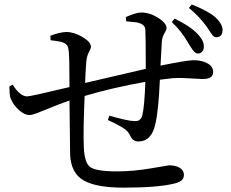

<svg xmlns="http://www.w3.org/2000/svg" viewBox="-20 -820 1040 865"><path d="M753.9 -720.7 766.6 -736.3Q838.9 -701.2 870.1 -667Q900.4 -635.7 898.4 -607.4Q897.5 -593.8 889.6 -585.9Q881.8 -578.1 870.1 -579.1Q867.2 -579.1 863.8 -580.6Q860.4 -582 857.4 -585Q854.5 -587.9 852.1 -590.3Q849.6 -592.8 846.2 -598.1Q842.8 -603.5 840.3 -606.9Q837.9 -610.4 833.5 -617.2Q829.1 -624 827.1 -627.9Q796.9 -680.7 753.9 -720.7ZM548.8 -723.6 546.9 -743.2Q593.8 -763.7 616.2 -763.7Q654.3 -763.7 692.4 -739.7Q730.5 -715.8 730.5 -692.4Q730.5 -686.5 720.2 -668.9Q710 -651.4 709 -630.9Q706.1 -585.9 703.1 -524.4Q823.2 -548.8 852.5 -548.8Q888.7 -548.8 914.6 -534.7Q940.4 -520.5 940.4 -495.1Q940.4 -463.9 892.6 -463.9Q890.6 -463.9 829.6 -467.3Q768.6 -470.7 741.2 -465.8Q730.5 -464.8 700.2 -460.9Q694.3 -320.3 679.7 -260.7Q663.1 -182.6 602.5 -182.6Q578.1 -182.6 566.4 -209Q561.5 -220.7 552.2 -230Q543 -239.3 523.9 -250Q504.9 -260.7 498 -264.2Q491.2 -267.6 465.8 -279.3L472.7 -298.8Q558.6 -274.4 585.9 -274.4Q595.7 -274.4 601.1 -275.9Q606.4 -277.3 612.3 -283.2Q618.2 -289.1 621.1 -299.8Q630.9 -340.8 634.8 -451.2Q486.3 -424.8 361.3 -387.7Q354.5 -233.4 357.4 -163.1Q359.4 -87.9 385.7 -67.9Q412.1 -47.9 506.8 -47.9Q581.1 -47.9 659.7 -61.5Q738.3 -75.2 741.2 -75.2Q770.5 -75.2 789.6 -64Q808.6 -52.7 808.6 -32.2Q808.6 -16.6 797.9 -7.3Q787.1 2 761.7 7.8Q687.5 25.4 535.2 25.4Q415 25.4 357.4 -6.8Q299.8 -39.1 295.9 -124Q295.9 -132.8 293 -367.2Q248 -351.6 205.6 -334Q163.1 -316.4 143.6 -309.1Q124 -301.8 112.3 -301.8Q90.8 -301.8 65.4 -324.2Q40 -346.7 28.3 -376Q22.5 -387.7 22.5 -431.6L37.1 -438.5Q70.3 -385.7 102.5 -385.7Q117.2 -385.7 293 -427.7Q293 -554.7 290 -585.9Q288.1 -606.4 283.2 -614.3Q278.3 -622.1 265.6 -627.9Q252.9 -633.8 208 -638.7L207 -659.2Q252.9 -675.8 279.3 -675.8Q313.5 -675.8 351.6 -653.3Q389.6 -630.9 389.6 -609.4Q389.6 -601.6 380.4 -584.5Q371.1 -567.4 369.1 -544.9Q366.2 -516.6 363.3 -446.3Q583 -498 636.7 -509.8Q636.7 -658.2 634.8 -685.5Q634.8 -691.4 632.8 -696.3Q630.9 -701.2 627.4 -704.6Q624 -708 620.6 -710.4Q617.2 -712.9 610.8 -714.8Q604.5 -716.8 600.1 -718.3Q595.7 -719.7 587.4 -720.2Q579.1 -720.7 575.2 -721.2Q571.3 -721.7 562 -722.7Q552.7 -723.6 548.8 -723.6ZM831.1 -784.2 843.8 -799.8Q918 -770.5 950.2 -742.2Q985.4 -709 982.4 -680.7Q980.5 -652.3 954.1 -652.3Q946.3 -652.3 940.9 -657.7Q935.5 -663.1 924.8 -679.2Q914.1 -695.3 911.1 -700.2Q875 -749 831.1 -784.2Z"/></svg>

Font: GenYoMin TW TTF Medium
Style: Regular
Weight: 500
Version: Version 1.300